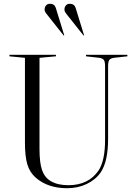

<svg xmlns="http://www.w3.org/2000/svg" viewBox="-20 -980 705 1016"><path d="M536 -240V-629Q536 -653 530 -662Q524 -671 506 -674L435 -682V-690H654V-682L582 -674Q564 -671 558 -662Q552 -653 552 -629V-245Q552 -126 513 -68Q486 -29 439 -6.5Q392 16 335 16Q233 16 169 -40Q138 -67 125 -109Q112 -151 112 -225V-674L30 -682V-690H276V-682L189 -674V-192Q189 -119 202.5 -80Q216 -41 248 -22Q284 0 342 0Q448 0 501 -77Q536 -129 536 -240ZM380 -939 425 -793 422 -792 357 -874Q352 -880 345.5 -888.5Q339 -897 336 -900.5Q333 -904 329.5 -909Q326 -914 324.5 -916.5Q323 -919 322 -922.5Q321 -926 321 -929Q321 -942 328.5 -951Q336 -960 349 -960Q373 -960 380 -939ZM275 -939 320 -793 317 -792 252 -874Q247 -880 240.5 -888.5Q234 -897 231 -900.5Q228 -904 224.5 -909Q221 -914 219.5 -916.5Q218 -919 217 -922.5Q216 -926 216 -929Q216 -942 223.5 -951Q231 -960 244 -960Q268 -960 275 -939Z"/></svg>

Font: Libre Caslon Display
Style: Regular
Weight: 400
Designer: Pablo Impallari, Rodrigo Fuenzalida
Foundry: Pablo Impallari, Rodrigo Fuenzalida
Version: Version 1.002